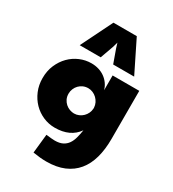

<svg xmlns="http://www.w3.org/2000/svg" viewBox="-244 -954 1184 1315"><g transform="rotate(30 347.5 -297.0)"><path d="M257.3 -824.2H441.9L564.9 -575.2H398.9L360.8 -681.6L349.1 -719.7L338.4 -681.6L300.3 -575.2H134.3ZM447.8 -83Q389.6 0 268.1 0Q219.7 0 175.8 -19Q131.8 -38.1 98.6 -72Q65.4 -106 45.9 -152.3Q26.4 -198.7 26.4 -253.4Q26.4 -310.5 46.6 -357.4Q66.9 -404.3 100.3 -438Q133.8 -471.7 177.2 -490Q220.7 -508.3 267.1 -508.3Q297.9 -508.3 325 -500Q352.1 -491.7 373.5 -476.3Q395 -460.9 410.4 -439.5Q425.8 -418 433.1 -391.6V-508.3H644V-127Q644 -44.9 625.7 21.2Q607.4 87.4 569.3 133.5Q531.2 179.7 472.7 204.6Q414.1 229.5 333.5 229.5Q310.1 229.5 283.7 227.1Q257.3 224.6 228 219.7L243.7 70.3Q292.5 76.2 312 76.2Q349.6 76.2 373.5 64Q397.5 51.8 412.1 30.5Q426.8 9.3 434.6 -19.8Q442.4 -48.8 447.8 -83ZM433.1 -253.9Q432.1 -273.4 423.6 -290.8Q415 -308.1 401.4 -321.3Q387.7 -334.5 370.1 -342Q352.5 -349.6 333.5 -349.6Q312 -349.6 293.7 -341.6Q275.4 -333.5 262.2 -319.8Q249 -306.2 241.5 -288.1Q233.9 -270 233.9 -250Q233.9 -226.1 242.9 -207.5Q252 -189 266.4 -176.3Q280.8 -163.6 298.6 -157Q316.4 -150.4 333.5 -150.4Q353.5 -150.4 371.3 -158.2Q389.2 -166 402.6 -179.2Q416 -192.4 424.1 -209.7Q432.1 -227.1 433.1 -246.1Z"/></g></svg>

Font: Paytone One
Style: Regular
Weight: 400
Designer: vernon adams
Foundry: vernon adams
Version: 1.000